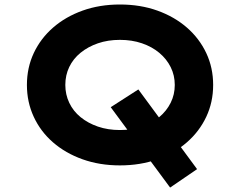

<svg xmlns="http://www.w3.org/2000/svg" viewBox="-20 -736 1082 866"><path d="M747.3 110 479.4 -252.5 604 -332.6 868.9 26.9ZM520.9 10Q429.3 10 352.3 -17.5Q275.3 -45 219 -94Q162.7 -143 132.1 -209.4Q101.4 -275.7 101.4 -352.9Q101.4 -430.6 132.3 -496.7Q163.3 -562.7 219.6 -611.7Q275.9 -660.7 352.6 -688.2Q429.3 -715.7 520.9 -715.7Q613.1 -715.7 689.8 -688.2Q766.6 -660.7 822.9 -611.7Q879.2 -562.7 910.3 -496.7Q941.4 -430.6 941.4 -352.9Q941.4 -275.1 910.3 -209.1Q879.2 -143 822.9 -94Q766.6 -45 689.8 -17.5Q613.1 10 520.9 10ZM520.9 -149.5Q575.2 -149.5 620.4 -165Q665.7 -180.5 698.6 -208.1Q731.6 -235.7 750 -272.8Q768.3 -309.8 768.3 -352.9Q768.3 -396 750 -433Q731.6 -470 698.6 -497.6Q665.7 -525.2 620.4 -540.7Q575.2 -556.2 520.9 -556.2Q466.7 -556.2 421.7 -540.7Q376.8 -525.2 343.5 -498.1Q310.2 -471 292.4 -434Q274.6 -397 274.6 -352.9Q274.6 -309.8 292.4 -272.3Q310.2 -234.7 343.5 -207.6Q376.8 -180.5 421.7 -165Q466.7 -149.5 520.9 -149.5Z"/></svg>

Font: Lexend Peta
Style: Regular
Weight: 400
Designer: Bonnie Shaver-Troup, Thomas Jockin
Foundry: Lexend
Version: Version 1.007